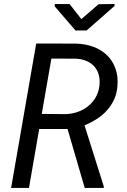

<svg xmlns="http://www.w3.org/2000/svg" viewBox="-20 -925 627 945"><path d="M312.5 -290H172.9L122.6 0H34.7L158.2 -710.9L355 -710.4Q401.4 -709 440.4 -694.3Q479.5 -679.7 506.8 -653.1Q534.2 -626.5 548.1 -588.1Q562 -549.8 558.1 -501.5Q555.2 -464.8 541.5 -435.1Q527.8 -405.3 506.1 -381.3Q484.4 -357.4 456.3 -339.4Q428.2 -321.3 396 -308.1L491.2 -6.3L490.2 0H397ZM185.5 -364.3 297.9 -363.3Q329.1 -363.3 358.4 -372.8Q387.7 -382.3 410.9 -400.1Q434.1 -418 449.7 -443.8Q465.3 -469.7 469.2 -502.4Q472.7 -532.2 466.1 -556.4Q459.5 -580.6 444.1 -597.9Q428.7 -615.2 405.5 -625Q382.3 -634.8 353 -636.2L232.9 -636.7ZM380.4 -831.1 465.3 -904.3 543.9 -905.3 543.5 -895.5 406.2 -774.9H351.6L249 -894L250 -905.3L322.8 -904.8Z"/></svg>

Font: Roboto Mono
Style: Italic
Weight: 400
Designer: Google
Version: Version 2.000985; 2015; ttfautohint (v1.3)